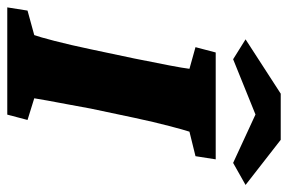

<svg xmlns="http://www.w3.org/2000/svg" viewBox="-164 -640 792 528"><g transform="rotate(90 232.0 -376.0)"><path d="M-11.7 0 -2.9 -55.7 64.5 -74.2Q69.3 -86.9 80.6 -130.4Q91.8 -173.8 103.5 -229.5L128.9 -349.6Q140.6 -407.2 147.9 -445.8Q155.3 -484.4 157.2 -501L97.7 -517.6L112.3 -573.2H406.2L397.5 -517.6L330.1 -501Q325.2 -486.3 314.5 -445.3Q303.7 -404.3 292 -349.6L266.6 -229.5Q260.7 -197.3 254.9 -166Q249 -134.8 244.6 -110.8Q240.2 -86.9 238.3 -74.2L297.9 -55.7L283.2 0ZM476.6 -655.3 416 -621.1 251 -697.3H319.3L130.9 -621.1L76.2 -655.3L225.6 -752H352.5Z"/></g></svg>

Font: Crimson Pro Black
Style: Italic
Weight: 900
Italic angle: -12°
Designer: Jacques Le Bailly
Foundry: Baron von Fonthausen
Version: Version 1.003